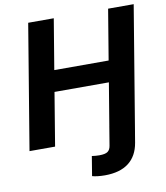

<svg xmlns="http://www.w3.org/2000/svg" viewBox="-99 -810 954 1103"><g transform="rotate(-10 378.0 -258.0)"><path d="M349.3 203.8 368 89.8Q379.3 91.5 390.2 92.4Q401 93.3 411.1 93.3Q446 93.3 460.3 83Q474.7 72.6 478.3 49.5L496.8 -62.5H646L626 57.7Q613.1 134.2 561.9 173.2Q510.7 212.2 423.3 212.2Q401.4 212.2 382.5 210Q363.5 207.9 349.3 203.8ZM20.3 0 140.9 -727.5H290.1L241.3 -433.7H558.3L607.1 -727.5H756.3L635.7 0H486.5L538 -310H220.8L169.5 0Z"/></g></svg>

Font: Adwaita Sans
Style: Italic
Weight: 400
Italic angle: -9.39999°
Designer: Rasmus Andersson
Foundry: rsms
Version: Version 4.001;git-9221beed3